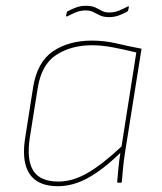

<svg xmlns="http://www.w3.org/2000/svg" viewBox="-20 -630 557 662"><path d="M180 12Q134 12 106 -6.5Q78 -25 68 -62.5Q58 -100 67 -156L94 -328Q108 -416 162.5 -453Q217 -490 297 -490Q340 -490 380.5 -480.5Q421 -471 468 -462L412 -110Q406 -72 404 -47.5Q402 -23 400 -3Q400 0 397 0H387Q384 0 384 -3Q386 -26 388.5 -52Q391 -78 395 -103Q334 -44 282.5 -16Q231 12 180 12ZM181 -4Q231 -4 282.5 -34Q334 -64 399 -125L450 -449Q410 -459 370.5 -466.5Q331 -474 297 -474Q226 -474 174.5 -441Q123 -408 110 -326L83 -157Q71 -80 94.5 -42Q118 -4 181 -4ZM356 -571Q337 -571 324.5 -577Q312 -583 301.5 -588.5Q291 -594 276 -594Q257 -594 241.5 -587.5Q226 -581 213 -574Q210 -573 208.5 -573.5Q207 -574 208 -577L210 -586Q211 -589 211.5 -590Q212 -591 215 -592Q228 -599 243 -604.5Q258 -610 276 -610Q296 -610 308 -604.5Q320 -599 330.5 -593Q341 -587 356 -587Q375 -587 390.5 -593.5Q406 -600 419 -607Q422 -609 423.5 -608Q425 -607 424 -604L422 -595Q421 -592 420.5 -591.5Q420 -591 417 -589Q404 -582 389 -576.5Q374 -571 356 -571Z"/></svg>

Font: Sofia Sans Hairline
Style: Italic
Weight: 1
Italic angle: -9°
Designer: Botio Nikoltchev, Ani Petrova
Foundry: lettersoup
Version: Version 4.102